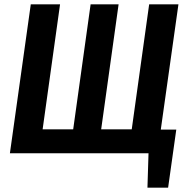

<svg xmlns="http://www.w3.org/2000/svg" viewBox="-20 -712 869 892"><path d="M727 -110H799L761 160H665L670 0H26L123 -692H259L178 -111H320L401 -692H531L450 -111H592L673 -692H809Z"/></svg>

Font: Fira Sans Condensed SemiBold
Style: Italic
Weight: 600
Width: 3
Italic angle: -8°
Designer: bBox Type GmbH & Carrois Corporate GbR & Edenspiekermann AG
Foundry: bBox Type GmbH & Carrois Corporate GbR & Edenspiekermann AG
Version: Version 4.301